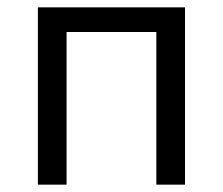

<svg xmlns="http://www.w3.org/2000/svg" viewBox="-20 -502 606 522"><path d="M83 0V-482H483V0H405V-415H161V0Z"/></svg>

Font: Cantarell
Style: Regular
Weight: 400
Designer: Dave Crossland, Nikolaus Waxweiler, Florian Fecher, Jacques Le Bailly, Eben Sorkin, Alexei Vanyashin, Alexios Zavras, Em
Version: Version 0.303